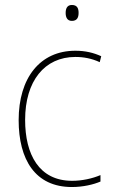

<svg xmlns="http://www.w3.org/2000/svg" viewBox="-20 -742 454 772"><path d="M269 -722C249 -722 244 -706 244 -690C244 -673 250 -658 269 -658C290 -658 296 -672 296 -690C296 -706 292 -722 269 -722ZM269 10C314 10 356 0 384 -12V-38C351 -24 310 -15 270 -15C137 -15 81 -121 81 -260C81 -416 159 -513 283 -513C316 -513 349 -507 381 -492L387 -516C356 -530 323 -538 283 -538C141 -538 55 -429 55 -259C55 -101 121 10 269 10Z"/></svg>

Font: Noto Sans Lao SemiCondensed Thin
Style: Regular
Weight: 100
Width: 4
Designer: Monotype Design Team
Foundry: Monotype Imaging Inc.
Version: Version 2.003